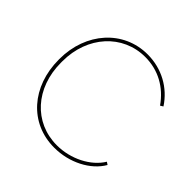

<svg xmlns="http://www.w3.org/2000/svg" viewBox="-181 -866 1032 1032"><g transform="rotate(45 334.5 -350.0)"><path d="M372 5H373C486 5 594 -50 641 -132L626 -142C580 -66 478 -14 373 -14C200 -14 75 -152 75 -344V-355C75 -545 203 -686 374 -686C473 -686 557 -640 615 -557L631 -567C575 -653 481 -705 373 -705C191 -705 55 -554 55 -352V-348C55 -142 186 5 372 5Z"/></g></svg>

Font: Fixel Display Thin
Style: Regular
Weight: 100
Designer: AlfaBravo + MacPaw
Foundry: Kyrylo Tkachov, Marchela Mozhyna, Serhii Makarenko, Maria Weinstein, Zakhar Kryvoshyya
Version: Version 1.211